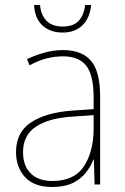

<svg xmlns="http://www.w3.org/2000/svg" viewBox="-20 -737 498 767"><path d="M232 -537Q307 -537 343.5 -494Q380 -451 380 -353V0H358L355 -99H353Q342 -71 322 -46Q302 -21 269.5 -5.5Q237 10 189 10Q116 10 80 -29.5Q44 -69 44 -129Q44 -208 103 -247.5Q162 -287 266 -295L354 -301V-347Q354 -437 324.5 -474.5Q295 -512 232 -512Q200 -512 167.5 -504Q135 -496 98 -476L88 -501Q122 -517 158.5 -527Q195 -537 232 -537ZM267 -271Q175 -265 123.5 -231Q72 -197 72 -129Q72 -75 102.5 -44.5Q133 -14 189 -14Q276 -14 314.5 -71.5Q353 -129 354 -220V-277ZM344 -717Q339 -665 309.5 -636Q280 -607 230 -607Q181 -607 150 -635Q119 -663 116 -717H140Q143 -678 165.5 -654.5Q188 -631 230 -631Q274 -631 295 -654.5Q316 -678 320 -717Z"/></svg>

Font: Noto Sans Telugu SemiCondensed Thin
Style: Regular
Weight: 100
Width: 4
Designer: Jelle Bosma - Monotype Design Team
Foundry: Monotype Imaging Inc.
Version: Version 2.005; ttfautohint (v1.8.4.7-5d5b)